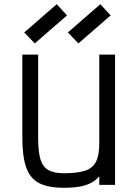

<svg xmlns="http://www.w3.org/2000/svg" viewBox="-20 -877 640 911"><path d="M283 14Q209 14 166 -8Q123 -30 104.5 -82Q86 -134 86 -222V-618H161V-222Q161 -157 172 -121Q183 -85 209.5 -70Q236 -55 283 -55Q349 -55 385 -67.5Q421 -80 436 -110.5Q451 -141 451 -195V-618H526V0H451V-40Q433 -20 410.5 -8.5Q388 3 357 8.5Q326 14 283 14ZM352 -671 302 -723 456 -857 505 -804ZM145 -671 95 -723 249 -857 298 -804Z"/></svg>

Font: Victor Mono
Style: Regular
Weight: 400
Monospace: yes
Designer: Rune Bjørnerås
Version: Version 1.561;gftools[0.9.30]